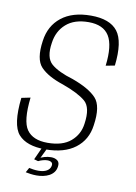

<svg xmlns="http://www.w3.org/2000/svg" viewBox="-82 -655 589 829"><g transform="rotate(10 212.0 -240.0)"><path d="M154.5 3.5Q237.5 3.5 286 -33.5Q334.5 -70.5 343 -135Q356 -221 324.5 -255Q293 -289 218.5 -316Q154 -335 123.2 -361.5Q92.5 -388 103 -454.5Q110 -506.5 146 -538.2Q182 -570 244.5 -570Q309 -570 334.5 -528.8Q360 -487.5 349 -397.5L388 -405Q400.5 -512 366.5 -555.8Q332.5 -599.5 249.5 -599.5Q168.5 -599.5 120.2 -561.2Q72 -523 63 -456Q51 -374 82 -341Q113 -308 181.5 -285.5Q251 -260.5 282.2 -234Q313.5 -207.5 302.5 -134.5Q296.5 -87.5 260.8 -56.8Q225 -26 159 -26Q95 -26 68.2 -63.8Q41.5 -101.5 53.5 -205.5L14.5 -197.5Q1 -77.5 36.5 -37Q72 3.5 154.5 3.5ZM137.5 121Q152 121 166.2 118Q180.5 115 192.2 108.8Q204 102.5 211.8 92.5Q219.5 82.5 221.5 69Q225 49.5 214 41Q203 32.5 185.5 32.5Q171 32.5 156.8 36.8Q142.5 41 135 46L133 59Q143 54 153.8 51.2Q164.5 48.5 173 48.5Q184 48.5 190.5 53.5Q197 58.5 194.5 69.5Q191.5 83.5 177.8 91.5Q164 99.5 141 99.5Q129 99.5 118.5 97.8Q108 96 100.5 94.5L89 115.5Q98.5 117.5 111 119.2Q123.5 121 137.5 121ZM133 59 161.5 0H139.5L115 54Z"/></g></svg>

Font: Anybody SemiCondensed ExtraLight
Style: Italic
Weight: 250
Width: 4
Italic angle: -10°
Version: Version 1.113;gftools[0.9.25]